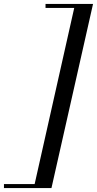

<svg xmlns="http://www.w3.org/2000/svg" viewBox="-115 -800 490 970"><path d="M145 150H-95V130H60L260 -760H115V-780H355Z"/></svg>

Font: Bodoni* 11
Style: Italic
Weight: 400
Italic angle: -13°
Version: Version 1.002